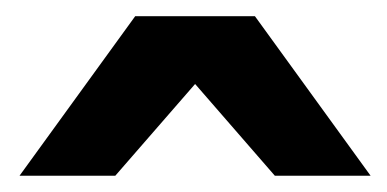

<svg xmlns="http://www.w3.org/2000/svg" viewBox="-20 -801 474 235"><path d="M316.4 -585.9 218.8 -698.2 121.1 -585.9H3.9L145.5 -781.2H292L433.6 -585.9Z"/></svg>

Font: Lesson One
Style: Bold
Weight: 700
Designer: But Ko, Victor Gaultney, Annie Olsen, Julie Remington, Don Collingsworth, Eric Hays, Becca Hirsbrunner
Version: Version 1.100